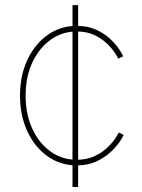

<svg xmlns="http://www.w3.org/2000/svg" viewBox="-20 -748 570 768"><path d="M270 0V-727.5H292.5V0ZM286.6 -86.4Q221.7 -86.4 170.4 -122.8Q119.1 -159.2 89.6 -222.2Q60.1 -285.2 60.1 -365.7Q60.1 -445.8 89.6 -508.8Q119.1 -571.8 170.4 -608.2Q221.7 -644.5 286.6 -644.5Q331.5 -644.5 365.2 -628.9Q398.9 -613.3 421.9 -591.3Q444.8 -569.3 457.5 -549.8Q470.2 -530.3 472.7 -522.9L452.6 -513.2Q450.2 -520 438.7 -537.6Q427.2 -555.2 406.7 -574.7Q386.2 -594.2 356.4 -608.2Q326.7 -622.1 286.6 -622.1Q228.5 -622.1 182.4 -588.9Q136.2 -555.7 109.4 -498Q82.5 -440.4 82.5 -365.7Q82.5 -290.5 109.4 -232.7Q136.2 -174.8 182.4 -141.8Q228.5 -108.9 286.6 -108.9Q326.7 -108.9 356.9 -122.8Q387.2 -136.7 408.2 -156.5Q429.2 -176.3 440.7 -193.8Q452.1 -211.4 455.1 -217.8L474.6 -208.5Q472.2 -201.2 459.2 -181.6Q446.3 -162.1 422.9 -140.1Q399.4 -118.2 365.5 -102.3Q331.5 -86.4 286.6 -86.4Z"/></svg>

Font: Inter 16pt Thin
Style: Regular
Weight: 250
Version: Version 4.001;git-66647c0bb